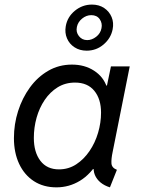

<svg xmlns="http://www.w3.org/2000/svg" viewBox="-20 -806 611 834"><path d="M225.1 7.8Q168.9 7.8 127.4 -19Q85.9 -45.9 63.2 -94.2Q40.5 -142.6 40.5 -206.1Q40.5 -266.6 58.6 -323.5Q76.7 -380.4 109.9 -426Q143.1 -471.7 189.5 -498.5Q235.8 -525.4 292.5 -525.4Q347.7 -525.4 388.4 -499Q429.2 -472.7 443.8 -428.7L417.5 -434.6H479L440.4 -414.1L461.9 -517.6H543.5L469.2 -145.5Q462.9 -115.7 464.1 -96.4Q465.3 -77.1 487.8 -68.4L457.5 7.8Q433.6 0.5 416.7 -13.4Q399.9 -27.3 392.1 -46.1Q384.3 -64.9 388.2 -85.9L422.4 -71.3H350.1L408.7 -108.4Q374.5 -49.3 327.4 -20.8Q280.3 7.8 225.1 7.8ZM236.3 -70.3Q277.3 -70.3 310.8 -92Q344.2 -113.8 368.7 -149.7Q393.1 -185.5 406 -229.2Q418.9 -272.9 418.9 -316.4Q418.9 -376 389.6 -411.6Q360.4 -447.3 305.7 -447.3Q263.7 -447.3 230.5 -426.8Q197.3 -406.2 174.1 -371.8Q150.9 -337.4 138.9 -294.7Q127 -252 127 -207Q127 -145 155.3 -107.7Q183.6 -70.3 236.3 -70.3ZM356.4 -585.9Q326.2 -585.9 303.7 -600.6Q281.2 -615.2 271 -639.4Q260.7 -663.6 265.6 -691.9Q272.5 -732.4 305.2 -759.3Q337.9 -786.1 379.4 -786.1Q410.2 -786.1 432.4 -771.2Q454.6 -756.3 464.8 -731.9Q475.1 -707.5 469.2 -678.2Q461.4 -639.6 429.9 -612.8Q398.4 -585.9 356.4 -585.9ZM358.9 -631.8Q378.9 -631.8 397.7 -646.2Q416.5 -660.6 420.9 -683.6Q425.3 -705.1 413.1 -722.7Q400.9 -740.2 376.5 -740.2Q355 -740.2 336.7 -725.3Q318.4 -710.4 314 -689Q309.1 -666.5 322.8 -649.2Q336.4 -631.8 358.9 -631.8Z"/></svg>

Font: Reddit Sans
Style: Italic
Weight: 400
Italic angle: -11.25°
Designer: Stephen Hutchings
Version: Version 1.013